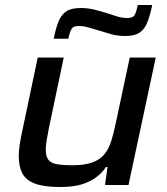

<svg xmlns="http://www.w3.org/2000/svg" viewBox="-20 -740 668 768"><path d="M221 8Q156 8 120 -5.5Q84 -19 69.5 -46.5Q55 -74 55 -116Q55 -134 58.5 -159Q62 -184 68 -211L131 -510H235L175 -225Q171 -204 167 -180.5Q163 -157 163 -143Q163 -115 173 -101.5Q183 -88 206.5 -83.5Q230 -79 269 -79Q319 -79 350 -90.5Q381 -102 398.5 -124Q416 -146 425.5 -177.5Q435 -209 443 -247L499 -510H603L494 0H400L410 -72H404Q388 -48 363.5 -30Q339 -12 305 -2Q271 8 221 8ZM195 -585Q203 -627 214 -654Q225 -681 245 -694.5Q265 -708 303 -708Q332 -708 359.5 -701Q387 -694 412 -686Q433 -679 451 -673.5Q469 -668 489 -668Q511 -668 518 -679Q525 -690 531 -720H589Q580 -678 569.5 -651Q559 -624 539 -610Q519 -596 481 -596Q450 -596 424 -603.5Q398 -611 372 -619Q352 -625 332.5 -630.5Q313 -636 295 -636Q274 -636 267 -625.5Q260 -615 253 -585Z"/></svg>

Font: Saira SemiExpanded Medium
Style: Italic
Weight: 500
Width: 6
Italic angle: -12°
Designer: Hector Gatti with collaboration of the Omnibus-Type team
Foundry: Omnibus-Type
Version: Version 1.101